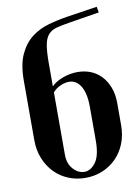

<svg xmlns="http://www.w3.org/2000/svg" viewBox="-86 -808 641 876"><g transform="rotate(-10 235.0 -370.0)"><path d="M38 -200V-475Q38 -550 59.5 -596.5Q81 -643 116 -670Q151 -697 195.5 -709.5Q240 -722 286 -729L424 -750L429 -723L293 -701Q254 -695 229 -688.5Q204 -682 189.5 -665.5Q175 -649 169.5 -618.5Q164 -588 164 -534V-427Q183 -447 217 -459.5Q251 -472 286 -472Q319 -472 347 -460.5Q375 -449 395.5 -427Q416 -405 428 -373.5Q440 -342 440 -302V-200Q440 -152 424.5 -113.5Q409 -75 381.5 -47.5Q354 -20 317.5 -5Q281 10 239 10Q197 10 160.5 -5Q124 -20 97 -47.5Q70 -75 54 -114Q38 -153 38 -200ZM164 -399V-110Q164 -69 187 -43.5Q210 -18 239 -18Q268 -18 291 -49Q314 -80 314 -150V-306Q314 -341 308 -365.5Q302 -390 291.5 -405.5Q281 -421 268 -428Q255 -435 240 -435Q221 -435 199.5 -425.5Q178 -416 164 -399Z"/></g></svg>

Font: Moniqa Black Heading
Style: Regular
Weight: 900
Designer: Rajesh Rajput
Foundry: Rajesh Rajput
Version: Version 1.000